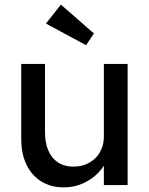

<svg xmlns="http://www.w3.org/2000/svg" viewBox="-20 -802 645 832"><path d="M72 -201V-525H175V-229Q175 -183 189.5 -149.5Q204 -116 231.5 -98Q259 -80 298 -80Q327 -80 351 -89.5Q375 -99 392.5 -116Q410 -133 420 -157Q430 -181 430 -209V-525H533V0H430V-110L448 -122Q436 -85 407.5 -55Q379 -25 340 -7.5Q301 10 256 10Q200 10 158.5 -16Q117 -42 94.5 -89Q72 -136 72 -201ZM353 -606 179 -700 244 -782 387 -657Z"/></svg>

Font: Mach
Style: Regular
Weight: 400
Version: Version 1.002